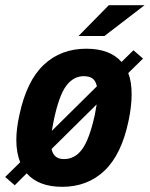

<svg xmlns="http://www.w3.org/2000/svg" viewBox="-48 -710 578 741"><path d="M447 -428Q460 -395 460 -346Q460 -300 448 -243Q421 -114 355.5 -51.5Q290 11 192 11Q101 11 55 -41L9 5L-28 -27L30 -84Q15 -120 15 -170Q15 -213 27 -267Q55 -398 121 -460Q187 -522 285 -522Q376 -522 421 -471L467 -516L504 -484ZM152 -205 326 -377Q321 -399 308.5 -407.5Q296 -416 275 -416Q235 -416 207 -378Q179 -340 159 -243ZM325 -307 151 -135Q159 -96 199 -96Q241 -96 269 -134Q297 -172 318 -267ZM372 -690H510L355 -571H255Z"/></svg>

Font: Decalotype
Style: Bold Italic
Weight: 700
Italic angle: -12°
Designer: Alfredo Marco Pradil
Foundry: Alfredo Marco Pradil
Version: Version 1.0